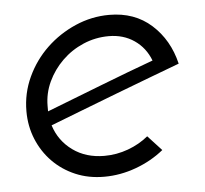

<svg xmlns="http://www.w3.org/2000/svg" viewBox="-39 -451 532 499"><g transform="rotate(-5 227.0 -201.0)"><path d="M370 -48Q338 -22 297 -7Q256 8 214 8Q173 8 139 -6.5Q105 -21 80 -46.5Q55 -72 41 -106Q27 -140 27 -179Q27 -226 46.5 -268Q66 -310 99 -341.5Q132 -373 174.5 -391.5Q217 -410 263 -410Q329 -410 373 -370.5Q417 -331 432 -268Q397 -255 353.5 -238.5Q310 -222 264 -204.5Q218 -187 173 -169.5Q128 -152 89 -137Q102 -96 136.5 -71Q171 -46 219 -46Q251 -46 281 -57Q311 -68 334 -87ZM365 -282Q352 -316 323.5 -335.5Q295 -355 257 -355Q222 -355 190.5 -341.5Q159 -328 135 -304.5Q111 -281 97 -251Q83 -221 83 -188V-174Q116 -187 152.5 -201Q189 -215 226 -229.5Q263 -244 299 -257.5Q335 -271 365 -282Z"/></g></svg>

Font: Josefin Sans
Style: Italic
Weight: 400
Italic angle: -7.5°
Designer: Santiago Orozco
Foundry: Typemade